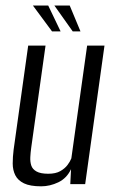

<svg xmlns="http://www.w3.org/2000/svg" viewBox="-20 -658 412 686"><path d="M127.1 7.7Q87.7 7.7 65.7 -2.9Q43.8 -13.6 34.7 -31.8Q25.5 -50.1 25.4 -73.6Q25.4 -97 28.7 -123.3L80.7 -495H142.7L91.7 -131.4Q89.2 -113.7 88.3 -97Q87.4 -80.2 91.7 -66.8Q96.1 -53.3 110.5 -45.3Q124.9 -37.2 152.4 -37.2Q178.9 -37.2 195.4 -46.6Q211.9 -56 221.3 -68.6Q230.7 -81.2 234.9 -92.2L291.3 -495H353.3L284.3 0H231.1L233.8 -53.6Q218.6 -21.2 188.5 -6.7Q158.3 7.7 127.1 7.7ZM267.6 -545.7H239.9L174.3 -638.2H229.1ZM196.6 -545.7H166L97.6 -638.2H152.3Z"/></svg>

Font: Alumni Sans Thin
Style: Italic
Weight: 100
Italic angle: -8°
Designer: Robert E. Leuschke
Foundry: Robert E. Leuschke
Version: Version 1.016